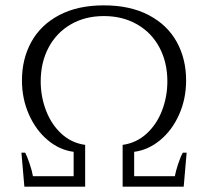

<svg xmlns="http://www.w3.org/2000/svg" viewBox="-20 -697 777 717"><path d="M60 -127H74Q81 -114 90.5 -86Q100 -58 103 -39H255V-130Q202 -137 158 -174Q114 -211 88 -269.5Q62 -328 62 -397Q62 -477 97 -540.5Q132 -604 201 -640.5Q270 -677 368 -677Q466 -677 535.5 -640.5Q605 -604 640 -540.5Q675 -477 675 -397Q675 -328 649 -269.5Q623 -211 578.5 -174Q534 -137 481 -130V-39H633Q636 -57 645.5 -85.5Q655 -114 663 -127H677L666 0H438V-156Q489 -163 527 -197.5Q565 -232 585 -284Q605 -336 605 -393Q605 -464 575.5 -519.5Q546 -575 492 -606Q438 -637 368 -637Q298 -637 244.5 -606Q191 -575 161.5 -519.5Q132 -464 132 -393Q132 -336 152 -284Q172 -232 209.5 -197.5Q247 -163 298 -156V0H71Z"/></svg>

Font: Trirong Light
Style: Regular
Weight: 300
Designer: Katatrad Team
Foundry: CadsonDemak
Version: Version 1.001